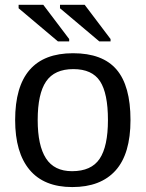

<svg xmlns="http://www.w3.org/2000/svg" viewBox="-20 -756 596 786"><path d="M514.2 -264.6Q514.2 -126 453.1 -58.1Q392.1 9.8 275.9 9.8Q160.2 9.8 101.1 -60.8Q42 -131.3 42 -264.6Q42 -538.1 278.8 -538.1Q399.9 -538.1 457 -471.4Q514.2 -404.8 514.2 -264.6ZM421.9 -264.6Q421.9 -374 389.4 -423.6Q356.9 -473.1 280.3 -473.1Q203.1 -473.1 168.7 -422.6Q134.3 -372.1 134.3 -264.6Q134.3 -160.2 168.2 -107.7Q202.1 -55.2 274.9 -55.2Q354 -55.2 387.9 -106Q421.9 -156.7 421.9 -264.6ZM386.7 -586.4 225.6 -722.2V-736.3H326.7L432.6 -596.2V-586.4ZM217.3 -586.4 56.2 -722.2V-736.3H157.2L263.2 -596.2V-586.4Z"/></svg>

Font: Liberation Sans
Style: Regular
Weight: 400
Designer: Steve Matteson
Foundry: Ascender Corporation
Version: Version 2.00.1